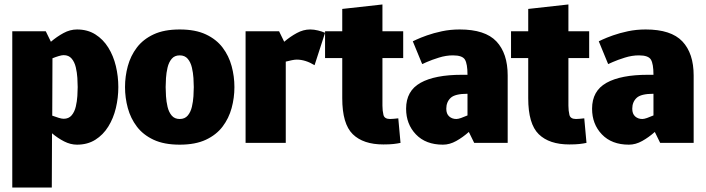

<svg xmlns="http://www.w3.org/2000/svg" viewBox="-20 -640 3162 860"><path d="M265 -108Q288 -108 301 -123.5Q314 -139 319.5 -162.5Q325 -186 326.5 -210Q328 -234 328 -250Q328 -267 326.5 -291Q325 -315 319.5 -338.5Q314 -362 301 -377.5Q288 -393 265 -393Q257 -393 243.5 -389Q230 -385 215 -379L214 -122Q230 -116 243.5 -112Q257 -108 265 -108ZM185 -500 208 -453Q235 -476 264.5 -492Q294 -508 325 -508Q372 -508 407 -486Q442 -464 465 -427Q488 -390 499 -344Q510 -298 510 -250Q510 -202 499 -156Q488 -110 465 -73Q442 -36 407 -14Q372 8 325 8Q296 8 267.5 -6.5Q239 -21 213 -43L212 200H35V-500Z M540 -250Q540 -298 552.5 -344Q565 -390 593 -427Q621 -464 668 -486Q715 -508 785 -508Q855 -508 902 -486Q949 -464 977 -427Q1005 -390 1017.5 -344Q1030 -298 1030 -250Q1030 -202 1017.5 -156Q1005 -110 977 -73Q949 -36 902 -14Q855 8 785 8Q715 8 668 -14Q621 -36 593 -73Q565 -110 552.5 -156Q540 -202 540 -250ZM722 -250Q722 -233 723.5 -209Q725 -185 730.5 -161.5Q736 -138 749 -122.5Q762 -107 785 -107Q808 -107 821 -122.5Q834 -138 839.5 -161.5Q845 -185 846.5 -209Q848 -233 848 -250Q848 -267 846.5 -290.5Q845 -314 839.5 -337.5Q834 -361 821 -376.5Q808 -392 785 -392Q762 -392 749 -376.5Q736 -361 730.5 -337.5Q725 -314 723.5 -290.5Q722 -267 722 -250Z M1389 -348Q1348 -373 1309 -373Q1301 -373 1288 -370.5Q1275 -368 1260 -364V0H1080V-500H1230L1253 -453Q1280 -476 1309.5 -492Q1339 -508 1369 -508Q1369 -508 1370 -508Q1386 -508 1404.5 -503.5Q1423 -499 1436 -493Z M1764 -110 1774 0Q1760 3 1742.5 5Q1725 7 1697 7Q1607 7 1560 -39Q1513 -85 1513 -200V-380H1436V-500H1513V-600L1693 -620V-500H1786V-380H1693V-167Q1693 -144 1697.5 -125.5Q1702 -107 1727 -107Q1736 -107 1744.5 -108Q1753 -109 1764 -110Z M1979 -153Q1979 -130 1992 -118.5Q2005 -107 2024 -107Q2032 -107 2045 -111.5Q2058 -116 2074 -123V-220Q2018 -220 1998.5 -201.5Q1979 -183 1979 -153ZM1964 8Q1887 8 1843 -38Q1799 -84 1799 -153Q1799 -233 1863.5 -269Q1928 -305 2049 -305H2074Q2074 -354 2062.5 -373Q2051 -392 2009 -392Q1978 -392 1946 -382Q1914 -372 1892.5 -362.5Q1871 -353 1871 -353L1829 -455Q1829 -455 1846 -463Q1863 -471 1892.5 -481.5Q1922 -492 1959.5 -500Q1997 -508 2039 -508Q2153 -508 2203.5 -454.5Q2254 -401 2254 -302V0H2104L2080 -49Q2053 -25 2023.5 -8.5Q1994 8 1964 8Z M2597 -110 2607 0Q2593 3 2575.5 5Q2558 7 2530 7Q2440 7 2393 -39Q2346 -85 2346 -200V-380H2269V-500H2346V-600L2526 -620V-500H2619V-380H2526V-167Q2526 -144 2530.5 -125.5Q2535 -107 2560 -107Q2569 -107 2577.5 -108Q2586 -109 2597 -110Z M2812 -153Q2812 -130 2825 -118.5Q2838 -107 2857 -107Q2865 -107 2878 -111.5Q2891 -116 2907 -123V-220Q2851 -220 2831.5 -201.5Q2812 -183 2812 -153ZM2797 8Q2720 8 2676 -38Q2632 -84 2632 -153Q2632 -233 2696.5 -269Q2761 -305 2882 -305H2907Q2907 -354 2895.5 -373Q2884 -392 2842 -392Q2811 -392 2779 -382Q2747 -372 2725.5 -362.5Q2704 -353 2704 -353L2662 -455Q2662 -455 2679 -463Q2696 -471 2725.5 -481.5Q2755 -492 2792.5 -500Q2830 -508 2872 -508Q2986 -508 3036.5 -454.5Q3087 -401 3087 -302V0H2937L2913 -49Q2886 -25 2856.5 -8.5Q2827 8 2797 8Z"/></svg>

Font: Epunda Sans Black
Style: Regular
Weight: 900
Designer: Simon Atzbach
Foundry: typofactur
Version: Version 2.204; ttfautohint (v1.8.4.7-5d5b)